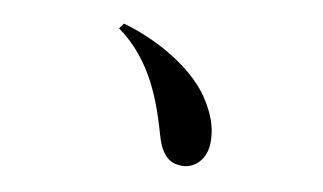

<svg xmlns="http://www.w3.org/2000/svg" viewBox="-54 -687 1109 660"><g transform="rotate(10 500.0 -356.5)"><path d="M331 -580 317 -561C444 -470 489 -331 521 -220C541 -151 573 -133 612 -133C657 -133 695 -172 695 -229C695 -264 690 -311 643 -381C596 -451 486 -535 331 -580Z"/></g></svg>

Font: Noto Serif CJK SC Black
Style: Regular
Weight: 900
Designer: Ryoko NISHIZUKA 西塚涼子 (kana & ideographs); Frank Grießhammer (Latin, Greek & Cyrillic); Wenlong ZHANG 张文龙 (bopomofo); San
Foundry: Adobe
Version: Version 2.001;hotconv 1.1.0;makeotfexe 2.6.0